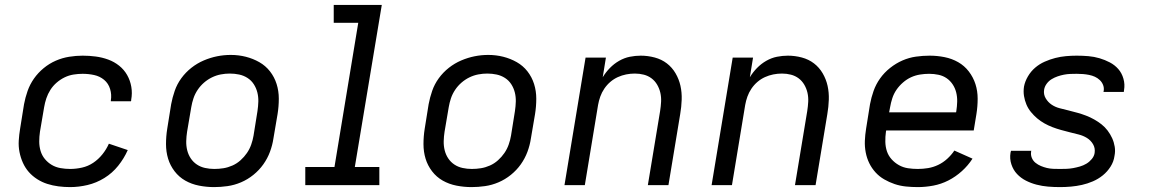

<svg xmlns="http://www.w3.org/2000/svg" viewBox="-20 -755 4690 783"><path d="M266 8Q242 8 218.5 5Q195 2 173 -5Q151 -12 131.5 -24.5Q112 -37 97.5 -53.5Q83 -70 73.5 -91Q64 -112 59.5 -135Q55 -158 56.5 -182Q58 -206 62 -230L78 -330Q83 -357 92.5 -384Q102 -411 118.5 -434.5Q135 -458 158 -477Q181 -496 207.5 -507.5Q234 -519 262 -523.5Q290 -528 317 -528Q344 -528 370.5 -524.5Q397 -521 421.5 -512Q446 -503 466 -487Q486 -471 498.5 -449Q511 -427 515.5 -401Q520 -375 515 -348Q515 -346 515 -345Q515 -344 514 -342H432Q432 -343 432 -344Q432 -345 432 -345Q436 -369 429 -392Q422 -415 404.5 -429.5Q387 -444 364 -449Q341 -454 317 -454Q299 -454 280 -451Q261 -448 243.5 -439.5Q226 -431 211 -418Q196 -405 185.5 -388.5Q175 -372 169 -354Q163 -336 160 -318L143 -218Q140 -198 140 -178Q140 -158 145.5 -139.5Q151 -121 163 -106.5Q175 -92 191 -82.5Q207 -73 226.5 -69.5Q246 -66 266 -66Q290 -66 314.5 -71.5Q339 -77 360 -91Q381 -105 397.5 -125.5Q414 -146 424 -169L501 -143Q486 -109 462 -79Q438 -49 405.5 -29Q373 -9 337 -0.5Q301 8 266 8Z M853 8Q822 8 791.5 2Q761 -4 735.5 -18.5Q710 -33 692 -56.5Q674 -80 665.5 -108Q657 -136 657 -167.5Q657 -199 662 -230L678 -330Q683 -357 692.5 -384.5Q702 -412 719.5 -436Q737 -460 760.5 -478.5Q784 -497 811 -508.5Q838 -520 865.5 -525.5Q893 -531 921 -531Q953 -531 982.5 -523.5Q1012 -516 1037.5 -501.5Q1063 -487 1081 -464Q1099 -441 1108 -412.5Q1117 -384 1117 -352.5Q1117 -321 1112 -290L1095 -190Q1091 -163 1081 -136Q1071 -109 1054 -85Q1037 -61 1013.5 -42Q990 -23 963 -11.5Q936 0 908 4Q880 8 853 8ZM854 -66Q873 -66 891.5 -69Q910 -72 928 -80Q946 -88 961 -101.5Q976 -115 987 -131Q998 -147 1004.5 -165.5Q1011 -184 1014 -202L1030 -302Q1033 -322 1033.5 -341Q1034 -360 1029.5 -378Q1025 -396 1015 -411.5Q1005 -427 989.5 -437Q974 -447 955.5 -451Q937 -455 917 -455Q899 -455 880.5 -451.5Q862 -448 844.5 -439.5Q827 -431 812 -418Q797 -405 786 -388.5Q775 -372 769 -354Q763 -336 760 -318L743 -218Q740 -199 739.5 -179.5Q739 -160 743.5 -142Q748 -124 758 -109Q768 -94 783 -84Q798 -74 816.5 -70Q835 -66 854 -66Z M1225 0V-74H1344L1441 -662H1341V-735H1537L1427 -74H1527V0Z M1903 8Q1872 8 1841.5 2Q1811 -4 1785.5 -18.5Q1760 -33 1742 -56.5Q1724 -80 1715.5 -108Q1707 -136 1707 -167.5Q1707 -199 1712 -230L1728 -330Q1733 -357 1742.5 -384.5Q1752 -412 1769.5 -436Q1787 -460 1810.5 -478.5Q1834 -497 1861 -508.5Q1888 -520 1915.5 -525.5Q1943 -531 1971 -531Q2003 -531 2032.5 -523.5Q2062 -516 2087.5 -501.5Q2113 -487 2131 -464Q2149 -441 2158 -412.5Q2167 -384 2167 -352.5Q2167 -321 2162 -290L2145 -190Q2141 -163 2131 -136Q2121 -109 2104 -85Q2087 -61 2063.5 -42Q2040 -23 2013 -11.5Q1986 0 1958 4Q1930 8 1903 8ZM1904 -66Q1923 -66 1941.5 -69Q1960 -72 1978 -80Q1996 -88 2011 -101.5Q2026 -115 2037 -131Q2048 -147 2054.5 -165.5Q2061 -184 2064 -202L2080 -302Q2083 -322 2083.5 -341Q2084 -360 2079.5 -378Q2075 -396 2065 -411.5Q2055 -427 2039.5 -437Q2024 -447 2005.5 -451Q1987 -455 1967 -455Q1949 -455 1930.5 -451.5Q1912 -448 1894.5 -439.5Q1877 -431 1862 -418Q1847 -405 1836 -388.5Q1825 -372 1819 -354Q1813 -336 1810 -318L1793 -218Q1790 -199 1789.5 -179.5Q1789 -160 1793.5 -142Q1798 -124 1808 -109Q1818 -94 1833 -84Q1848 -74 1866.5 -70Q1885 -66 1904 -66Z M2282 0 2368 -520H2451L2438 -440Q2450 -460 2467 -477.5Q2484 -495 2505 -507Q2526 -519 2548.5 -523.5Q2571 -528 2593 -528Q2622 -528 2650 -520.5Q2678 -513 2699.5 -496.5Q2721 -480 2735 -456Q2749 -432 2755 -405Q2761 -378 2760 -348.5Q2759 -319 2754 -290L2706 0H2622L2672 -302Q2675 -321 2676 -340Q2677 -359 2673 -376.5Q2669 -394 2660 -409.5Q2651 -425 2637 -435.5Q2623 -446 2605.5 -450.5Q2588 -455 2569 -455Q2551 -455 2533.5 -451.5Q2516 -448 2499.5 -440.5Q2483 -433 2469 -421Q2455 -409 2444.5 -393.5Q2434 -378 2428 -361Q2422 -344 2419 -327L2365 0Z M2882 0 2968 -520H3051L3038 -440Q3050 -460 3067 -477.5Q3084 -495 3105 -507Q3126 -519 3148.5 -523.5Q3171 -528 3193 -528Q3222 -528 3250 -520.5Q3278 -513 3299.5 -496.5Q3321 -480 3335 -456Q3349 -432 3355 -405Q3361 -378 3360 -348.5Q3359 -319 3354 -290L3306 0H3222L3272 -302Q3275 -321 3276 -340Q3277 -359 3273 -376.5Q3269 -394 3260 -409.5Q3251 -425 3237 -435.5Q3223 -446 3205.5 -450.5Q3188 -455 3169 -455Q3151 -455 3133.5 -451.5Q3116 -448 3099.5 -440.5Q3083 -433 3069 -421Q3055 -409 3044.5 -393.5Q3034 -378 3028 -361Q3022 -344 3019 -327L2965 0Z M3723 8Q3698 8 3674 5.5Q3650 3 3628 -4.5Q3606 -12 3586 -23.5Q3566 -35 3550.5 -52Q3535 -69 3525 -89.5Q3515 -110 3510.5 -133.5Q3506 -157 3507 -181Q3508 -205 3512 -230L3528 -330Q3533 -357 3542.5 -384Q3552 -411 3569 -435Q3586 -459 3610 -478Q3634 -497 3660.5 -508.5Q3687 -520 3715 -524Q3743 -528 3771 -528Q3802 -528 3832 -522Q3862 -516 3887.5 -501.5Q3913 -487 3931 -463.5Q3949 -440 3958 -412Q3967 -384 3967 -352.5Q3967 -321 3962 -290L3951 -223H3594L3593 -218Q3590 -197 3590.5 -176.5Q3591 -156 3597 -138Q3603 -120 3616 -105.5Q3629 -91 3646 -81.5Q3663 -72 3682.5 -69Q3702 -66 3723 -66Q3744 -66 3765 -69.5Q3786 -73 3806 -82.5Q3826 -92 3843 -107.5Q3860 -123 3872 -141L3946 -108Q3928 -80 3902.5 -57Q3877 -34 3847.5 -19Q3818 -4 3786 2Q3754 8 3723 8ZM3606 -297H3879L3880 -302Q3883 -321 3883.5 -340.5Q3884 -360 3879.5 -378Q3875 -396 3865 -411Q3855 -426 3840.5 -436Q3826 -446 3807.5 -450Q3789 -454 3769 -454Q3751 -454 3732 -451Q3713 -448 3695.5 -440Q3678 -432 3662.5 -418.5Q3647 -405 3636 -389Q3625 -373 3619 -354.5Q3613 -336 3610 -318Z M4303 8Q4278 8 4254 6Q4230 4 4207 -2Q4184 -8 4163.5 -18.5Q4143 -29 4127.5 -45.5Q4112 -62 4104.5 -85Q4097 -108 4101 -132Q4102 -134 4102 -136Q4102 -138 4103 -140H4186Q4185 -139 4185 -138Q4185 -137 4185 -136Q4183 -123 4188 -111Q4193 -99 4203 -91Q4213 -83 4225 -78Q4237 -73 4249.5 -70Q4262 -67 4275.5 -66.5Q4289 -66 4303 -66Q4316 -66 4329.5 -66.5Q4343 -67 4356.5 -69.5Q4370 -72 4384 -76Q4398 -80 4410.5 -87.5Q4423 -95 4432.5 -106.5Q4442 -118 4444 -131Q4447 -151 4437.5 -167Q4428 -183 4412.5 -192.5Q4397 -202 4379 -206.5Q4361 -211 4343 -215.5Q4325 -220 4307 -225Q4289 -230 4272 -236.5Q4255 -243 4239 -252Q4223 -261 4209.5 -272.5Q4196 -284 4184.5 -298Q4173 -312 4166 -328.5Q4159 -345 4156 -363.5Q4153 -382 4156 -402Q4160 -423 4172 -443.5Q4184 -464 4201.5 -479Q4219 -494 4240.5 -503.5Q4262 -513 4283.5 -518.5Q4305 -524 4327 -526Q4349 -528 4371 -528Q4395 -528 4418.5 -526Q4442 -524 4464 -517.5Q4486 -511 4506 -500.5Q4526 -490 4540.5 -473.5Q4555 -457 4561.5 -434Q4568 -411 4564 -388Q4564 -386 4563.5 -384Q4563 -382 4563 -380H4480Q4480 -381 4480.5 -382Q4481 -383 4481 -384Q4483 -397 4478.5 -408.5Q4474 -420 4465 -428.5Q4456 -437 4445 -442Q4434 -447 4421.5 -449.5Q4409 -452 4396.5 -453Q4384 -454 4371 -454Q4358 -454 4345 -453.5Q4332 -453 4319 -450.5Q4306 -448 4293 -443.5Q4280 -439 4268.5 -432Q4257 -425 4248.5 -413.5Q4240 -402 4238 -389Q4235 -370 4244.5 -354Q4254 -338 4269 -328Q4284 -318 4302 -313.5Q4320 -309 4338 -304.5Q4356 -300 4374 -295Q4392 -290 4409 -283.5Q4426 -277 4442 -268Q4458 -259 4472 -248Q4486 -237 4497 -222.5Q4508 -208 4515.5 -191.5Q4523 -175 4526 -156.5Q4529 -138 4525 -119Q4522 -96 4509 -75.5Q4496 -55 4477.5 -40Q4459 -25 4437 -15.5Q4415 -6 4392.5 -1Q4370 4 4347.5 6Q4325 8 4303 8Z"/></svg>

Font: Zed Sans Extended
Style: Italic
Weight: 400
Width: 7
Italic angle: -9°
Designer: Belleve Invis
Foundry: Belleve Invis
Version: Version 1.0.0; ttfautohint (v1.8.4)